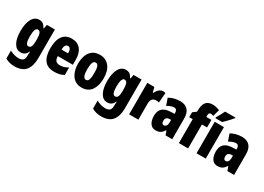

<svg xmlns="http://www.w3.org/2000/svg" viewBox="-12 -1723 4012 2920"><g transform="rotate(30 1994.5 -263.0)"><path d="M197 -563Q236 -563 262.5 -546Q289 -529 312 -484H321L334 -553H474V-49Q474 90 413.5 165Q353 240 219 240Q170 240 130.5 229.5Q91 219 56 198V59Q100 82 138.5 92Q177 102 214 102Q258 102 285 81.5Q312 61 312 11V5Q312 -12 313.5 -34Q315 -56 317 -71H312Q290 -28 262.5 -9Q235 10 192 10Q118 10 75 -66Q32 -142 32 -272Q32 -408 75.5 -485.5Q119 -563 197 -563ZM250 -424Q225 -424 210.5 -386.5Q196 -349 196 -270Q196 -129 251 -129Q283 -129 297.5 -159.5Q312 -190 312 -256V-285Q312 -359 297.5 -391.5Q283 -424 250 -424Z M770 -562Q869 -562 924 -497Q979 -432 979 -310V-225H715Q715 -170 738 -144.5Q761 -119 809 -119Q847 -119 880 -129Q913 -139 951 -162V-30Q915 -9 874 0.5Q833 10 785 10Q665 10 610.5 -63Q556 -136 556 -274Q556 -413 610 -487.5Q664 -562 770 -562ZM774 -437Q749 -437 732 -415Q715 -393 715 -339H829Q829 -392 814 -414.5Q799 -437 774 -437Z M1489 -278Q1489 -225 1477.5 -173.5Q1466 -122 1440 -80.5Q1414 -39 1370.5 -14.5Q1327 10 1263 10Q1204 10 1161.5 -14Q1119 -38 1091.5 -79Q1064 -120 1051 -171.5Q1038 -223 1038 -278Q1038 -358 1061 -422.5Q1084 -487 1134 -525Q1184 -563 1265 -563Q1366 -563 1427.5 -489Q1489 -415 1489 -278ZM1202 -276Q1202 -125 1264 -125Q1298 -125 1311.5 -163.5Q1325 -202 1325 -278Q1325 -354 1311.5 -391Q1298 -428 1264 -428Q1232 -428 1217 -391Q1202 -354 1202 -276Z M1719 -563Q1758 -563 1784.5 -546Q1811 -529 1834 -484H1843L1856 -553H1996V-49Q1996 90 1935.5 165Q1875 240 1741 240Q1692 240 1652.5 229.5Q1613 219 1578 198V59Q1622 82 1660.5 92Q1699 102 1736 102Q1780 102 1807 81.5Q1834 61 1834 11V5Q1834 -12 1835.5 -34Q1837 -56 1839 -71H1834Q1812 -28 1784.5 -9Q1757 10 1714 10Q1640 10 1597 -66Q1554 -142 1554 -272Q1554 -408 1597.5 -485.5Q1641 -563 1719 -563ZM1772 -424Q1747 -424 1732.5 -386.5Q1718 -349 1718 -270Q1718 -129 1773 -129Q1805 -129 1819.5 -159.5Q1834 -190 1834 -256V-285Q1834 -359 1819.5 -391.5Q1805 -424 1772 -424Z M2368 -563Q2378 -563 2388 -562Q2398 -561 2413 -557L2400 -383Q2381 -389 2350 -389Q2302 -389 2280.5 -360.5Q2259 -332 2259 -278V0H2097V-553H2221L2244 -465H2252Q2262 -488 2278.5 -510.5Q2295 -533 2318 -548Q2341 -563 2368 -563Z M2675 -563Q2758 -563 2806 -513.5Q2854 -464 2854 -363V0H2737L2710 -73H2707Q2680 -31 2648.5 -10.5Q2617 10 2565 10Q2518 10 2489 -16Q2460 -42 2447 -83Q2434 -124 2434 -169Q2434 -258 2481.5 -301.5Q2529 -345 2620 -349L2692 -352V-366Q2692 -434 2639 -434Q2592 -434 2520 -393L2478 -513Q2519 -537 2568.5 -550Q2618 -563 2675 -563ZM2662 -245Q2596 -242 2596 -176Q2596 -119 2635 -119Q2659 -119 2675.5 -141Q2692 -163 2692 -198V-247Z M3223 -420H3133V0H2971V-420H2910V-506L2971 -551V-560Q2971 -670 3009 -717.5Q3047 -765 3126 -765Q3159 -765 3185.5 -759Q3212 -753 3249 -739L3217 -620Q3204 -625 3191 -627.5Q3178 -630 3165 -630Q3133 -630 3133 -573V-553H3223Z M3443 0H3281V-553H3443ZM3522 -756Q3508 -739 3484.5 -712.5Q3461 -686 3433.5 -658Q3406 -630 3381 -606H3262V-620Q3286 -660 3305 -696.5Q3324 -733 3340 -766H3522Z M3761 -563Q3844 -563 3892 -513.5Q3940 -464 3940 -363V0H3823L3796 -73H3793Q3766 -31 3734.5 -10.5Q3703 10 3651 10Q3604 10 3575 -16Q3546 -42 3533 -83Q3520 -124 3520 -169Q3520 -258 3567.5 -301.5Q3615 -345 3706 -349L3778 -352V-366Q3778 -434 3725 -434Q3678 -434 3606 -393L3564 -513Q3605 -537 3654.5 -550Q3704 -563 3761 -563ZM3748 -245Q3682 -242 3682 -176Q3682 -119 3721 -119Q3745 -119 3761.5 -141Q3778 -163 3778 -198V-247Z"/></g></svg>

Font: Noto Sans Malayalam ExtraCondensed Black
Style: Regular
Weight: 900
Width: 2
Designer: Jelle Bosma - Monotype Design Team
Foundry: Monotype Imaging Inc.
Version: Version 2.104; ttfautohint (v1.8.4.7-5d5b)